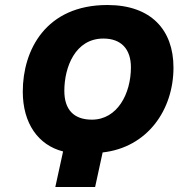

<svg xmlns="http://www.w3.org/2000/svg" viewBox="-20 -744 726 767"><path d="M232 -139 201 3H360L390 -135C569 -155 673 -305 673 -474C673 -624 584 -724 409 -724C163 -724 71 -544 71 -378C71 -251 133 -164 232 -139ZM347 -266C274 -266 237 -307 237 -381C237 -475 280 -590 393 -590C464 -590 503 -548 503 -475C503 -370 449 -266 347 -266Z"/></svg>

Font: Noto Sans SemiCondensed ExtraBold
Style: Italic
Weight: 800
Width: 4
Italic angle: -12°
Designer: Monotype Design Team
Foundry: Monotype Imaging Inc.
Version: Version 2.013